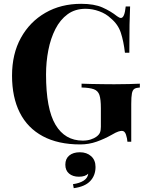

<svg xmlns="http://www.w3.org/2000/svg" viewBox="-20 -742 775 1005"><path d="M405 -722Q473 -722 516 -703Q559 -684 593 -657Q605 -648 613 -648Q632 -648 638 -708H661Q659 -669 658 -613.5Q657 -558 657 -466H634Q627 -526 612.5 -570.5Q598 -615 559 -647Q535 -670 499.5 -683Q464 -696 428 -696Q373 -696 334 -667.5Q295 -639 270 -590Q245 -541 233 -479.5Q221 -418 221 -352Q221 -172 270.5 -89Q320 -6 413 -6Q437 -6 455 -12Q473 -18 484 -26Q498 -36 503 -47.5Q508 -59 508 -78V-176Q508 -222 500.5 -244.5Q493 -267 471 -275Q449 -283 407 -284V-304Q428 -303 457.5 -302.5Q487 -302 519 -301.5Q551 -301 578 -301Q620 -301 655 -302Q690 -303 712 -304V-284Q693 -283 683.5 -277Q674 -271 670.5 -253Q667 -235 667 -198V0H647Q646 -17 639.5 -37Q633 -57 618 -57Q611 -57 599.5 -53.5Q588 -50 564 -36Q527 -15 486 -0.5Q445 14 400 14Q284 14 204 -29Q124 -72 83.5 -152.5Q43 -233 43 -346Q43 -460 89.5 -544Q136 -628 217.5 -675Q299 -722 405 -722ZM398 55Q434 55 457 75.5Q480 96 480 132Q480 176 452.5 205.5Q425 235 366 243L362 222Q397 217 418 203.5Q439 190 442 167Q435 174 423 178.5Q411 183 393 183Q361 183 341.5 166.5Q322 150 322 120Q322 89 342.5 72Q363 55 398 55Z"/></svg>

Font: Playfair Display
Style: Bold
Weight: 700
Designer: Claus Eggers Sørensen
Foundry: Claus Eggers Sørensen
Version: Version 1.203